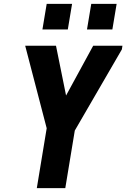

<svg xmlns="http://www.w3.org/2000/svg" viewBox="-20 -971 652 991"><path d="M170 0 221 -309 110 -735H269L321 -478L461 -735H612L609 -716L366 -297L317 0ZM429 -819 451 -951H582L560 -819ZM199 -819 221 -951H352L330 -819Z"/></svg>

Font: Iosevka SS04 Hv Ex Obl
Style: Regular
Weight: 900
Width: 7
Italic angle: -9°
Monospace: yes
Designer: Belleve Invis
Foundry: Belleve Invis
Version: Version 19.0.0; ttfautohint (v1.8.4)